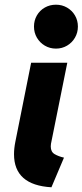

<svg xmlns="http://www.w3.org/2000/svg" viewBox="-20 -794 353 822"><path d="M40 -133.8Q40 -158.7 45.9 -188L113.3 -525.4H268.1L198.2 -178.2Q197.3 -174.3 197.3 -167Q197.3 -144 213.6 -134.3Q230 -124.5 253.9 -119.1L200.2 7.8Q40 -1.5 40 -133.8ZM125.5 -680.2Q125.5 -706.5 137.9 -728Q150.4 -749.5 171.9 -761.7Q193.4 -773.9 219.7 -773.9Q245.6 -773.9 267.1 -761.5Q288.6 -749 301 -727.8Q313.5 -706.5 313.5 -680.2Q313.5 -654.3 301 -632.8Q288.6 -611.3 267.1 -598.6Q245.6 -585.9 219.7 -585.9Q193.4 -585.9 171.9 -598.6Q150.4 -611.3 137.9 -632.8Q125.5 -654.3 125.5 -680.2Z"/></svg>

Font: Reddit Sans Vanilla ExtraBold
Style: Italic
Weight: 800
Italic angle: -11.25°
Designer: Stephen Hutchings
Version: Version 1.013